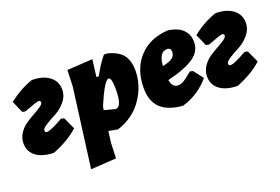

<svg xmlns="http://www.w3.org/2000/svg" viewBox="-92 -770 1826 1252"><g transform="rotate(-20 820.5 -144.0)"><path d="M168 12Q90 11 45.5 -22Q1 -55 1 -112Q1 -150 21.5 -181.5Q42 -213 71.5 -233Q101 -253 130.5 -269Q160 -285 180.5 -299.5Q201 -314 201 -326Q201 -339 186 -339Q174 -339 85 -305L64 -309L28 -391Q104 -452 193 -483Q269 -483 314 -449Q359 -415 359 -358Q359 -312 327.5 -275Q296 -238 258.5 -218.5Q221 -199 189.5 -179.5Q158 -160 158 -145Q158 -131 173 -131Q198 -131 286 -181L307 -176L345 -93Q276 -30 168 12Z M611 -476 596 -357H613Q650 -428 692 -478H715Q789 -459 819.5 -419Q850 -379 850 -311Q850 -209 789 -118Q728 -27 615 11H608L549 0L539 76L535 185L358 196L430 -352L434 -465ZM667 -321Q638 -321 571 -163L567 -138L643 -118Q688 -118 688 -238Q688 -321 667 -321Z M1253 -112Q1179 -23 1067 11H1051Q954 0 907.5 -47.5Q861 -95 861 -183Q861 -314 935 -395Q1009 -476 1136 -484L1152 -482Q1211 -471 1242 -438Q1273 -405 1273 -354Q1273 -292 1216.5 -251Q1160 -210 1030 -178Q1040 -124 1079 -124Q1099 -124 1119.5 -136Q1140 -148 1181 -183L1201 -179ZM1090 -371Q1035 -371 1028 -276Q1077 -286 1097 -301.5Q1117 -317 1117 -343Q1117 -371 1090 -371Z M1442 12Q1364 11 1319.5 -22Q1275 -55 1275 -112Q1275 -150 1295.5 -181.5Q1316 -213 1345.5 -233Q1375 -253 1404.5 -269Q1434 -285 1454.5 -299.5Q1475 -314 1475 -326Q1475 -339 1460 -339Q1448 -339 1359 -305L1338 -309L1302 -391Q1378 -452 1467 -483Q1543 -483 1588 -449Q1633 -415 1633 -358Q1633 -312 1601.5 -275Q1570 -238 1532.5 -218.5Q1495 -199 1463.5 -179.5Q1432 -160 1432 -145Q1432 -131 1447 -131Q1472 -131 1560 -181L1581 -176L1619 -93Q1550 -30 1442 12Z"/></g></svg>

Font: Alegreya Sans SC Black
Style: Italic
Weight: 900
Italic angle: -7°
Designer: Juan Pablo del Peral
Foundry: Huerta Tipografica
Version: Version 2.007